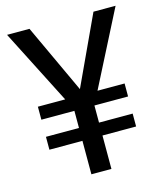

<svg xmlns="http://www.w3.org/2000/svg" viewBox="-108 -791 740 872"><g transform="rotate(-15 262.5 -355.5)"><path d="M263.2 -387.2 413.6 -710.9H517.6L338.4 -359.4H465.8V-298.3H307.6V-217.8H465.8V-157.2H307.6V0H213.4V-157.2H58.1V-217.8H213.4V-298.3H58.1V-359.4H186.5L7.3 -710.9H112.8Z"/></g></svg>

Font: Vazir
Style: Regular
Weight: 400
Designer: Saber Rastikerdar
Foundry: Saber Rastikerdar
Version: Version 30.0.0